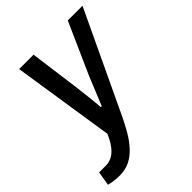

<svg xmlns="http://www.w3.org/2000/svg" viewBox="-239 -636 932 932"><g transform="rotate(-45 226.5 -170.5)"><path d="M35 185Q8 185 -11 181.5Q-30 178 -37 176L-25 103H22Q44 103 64 92.5Q84 82 102 59Q120 36 136 -1L55 -526H154L189 -265Q192 -242 195 -213.5Q198 -185 201 -159.5Q204 -134 205 -115H211Q216 -126 222.5 -142.5Q229 -159 237 -178Q245 -197 253.5 -218Q262 -239 270 -259L389 -526H490L249 -16Q229 27 207.5 63.5Q186 100 160.5 127.5Q135 155 104.5 170Q74 185 35 185Z"/></g></svg>

Font: Archivo SemiCondensed Medium
Style: Italic
Weight: 500
Width: 4
Italic angle: -10°
Designer: Hector Gatti
Foundry: Omnibus-Type
Version: Version 2.001